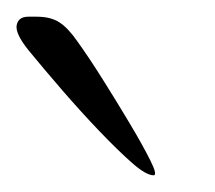

<svg xmlns="http://www.w3.org/2000/svg" viewBox="-21 -770 257 230"><path d="M163 -560Q154 -560 137 -575Q120 -590 98 -613Q76 -636 53.5 -662Q31 -688 13 -710Q-3 -730 -1 -740Q1 -750 13 -750H23Q40 -750 50.5 -743Q61 -736 72 -720Q85 -702 102 -675Q119 -648 134.5 -622Q150 -596 159 -578Q168 -560 163 -560Z"/></svg>

Font: Red Rose Light
Style: Regular
Weight: 300
Designer: Jaikishan Patel
Version: Version 1.001; ttfautohint (v1.8.3)